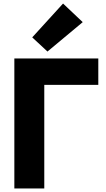

<svg xmlns="http://www.w3.org/2000/svg" viewBox="-20 -1043 599 1084"><path d="M336 -1023 447 -918 248 -752 162 -832ZM230 -564V21H61V-713H535V-564Z"/></svg>

Font: Repo ExtraBold
Style: Bold
Weight: 700
Designer: Stefan Peev
Foundry: Context Ltd
Version: Version 1.502